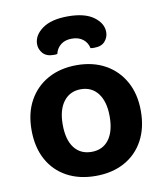

<svg xmlns="http://www.w3.org/2000/svg" viewBox="-82 -784 740 866"><g transform="rotate(-10 287.5 -350.5)"><path d="M537.7 -238.9Q537.7 -161 506.8 -104Q476 -47.1 419.8 -16.1Q363.6 15 287.6 15Q211.9 15 155.5 -15.7Q99.1 -46.3 68.1 -103.3Q37.1 -160.3 37.1 -238.9Q37.1 -316.9 68.6 -373.5Q100.1 -430.2 156.5 -461.2Q213 -492.2 287.8 -492.2Q362.7 -492.2 418.8 -460.9Q474.9 -429.6 506.3 -372.7Q537.7 -315.9 537.7 -238.9ZM287.4 -381.9Q237.7 -381.9 208.8 -344.3Q179.8 -306.7 179.8 -238.9Q179.8 -169.4 208.2 -132.3Q236.7 -95.2 287.6 -95.2Q338.4 -95.2 366.7 -132.8Q394.9 -170.4 394.9 -238.9Q394.9 -306.1 366.4 -344Q337.8 -381.9 287.4 -381.9ZM287.2 -613.7Q256.2 -613.7 236.5 -598Q216.9 -582.3 211.2 -556.9Q206.6 -555.9 202.6 -555.7Q198.6 -555.6 193.6 -555.6Q161.7 -555.6 145.3 -574Q128.9 -592.4 128.9 -616Q128.9 -656.6 169.8 -686.2Q210.7 -715.9 287.2 -715.9Q364.4 -715.9 405 -686.1Q445.6 -656.2 445.6 -616Q445.6 -592.4 429.6 -574Q413.7 -555.6 380.9 -555.6Q376.5 -555.6 372 -555.7Q367.5 -555.9 363.2 -556.9Q358.2 -582.3 338.4 -598Q318.6 -613.7 287.2 -613.7Z"/></g></svg>

Font: Baloo Tammudu 2
Style: Regular
Weight: 400
Designer: Maithili Shingre, Omkar Shende and Ek Type
Foundry: Ek Type
Version: Version 1.700